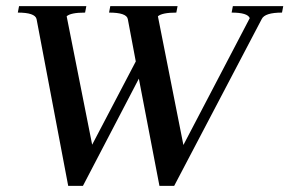

<svg xmlns="http://www.w3.org/2000/svg" viewBox="-20 -605 942 625"><path d="M558 -585 554 -564Q508 -564 494 -552L577 -133L793 -546Q786 -564 734 -564L738 -585H902L898 -564Q842 -564 832 -543L547 0H499L432 -349L250 0H202L99 -543Q94 -564 38 -564L42 -585H261L257 -564Q210 -564 197 -552L280 -134L422 -405L396 -543Q392 -564 335 -564L339 -585Z"/></svg>

Font: Judson
Style: Italic
Weight: 400
Italic angle: -9.5°
Version: Version 20110429